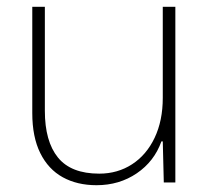

<svg xmlns="http://www.w3.org/2000/svg" viewBox="-20 -537 621 565"><path d="M75 -204V-517H112V-211Q112 -121 150.5 -73.5Q189 -26 272 -26Q326 -26 368.5 -53.5Q411 -81 435 -131.5Q459 -182 459 -249V-517H496V0H462L459 -121H455Q434 -62 382.5 -27Q331 8 264 8Q207 8 164.5 -15.5Q122 -39 98.5 -86.5Q75 -134 75 -204Z"/></svg>

Font: Mona Sans VF XLt
Style: Regular
Weight: 200
Designer: Deni Anggara
Foundry: GitHub
Version: Version 2.000;Glyphs 3.2.3 (3260)